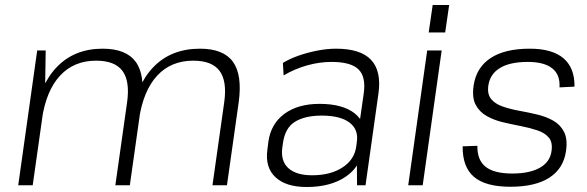

<svg xmlns="http://www.w3.org/2000/svg" viewBox="-20 -742 2353 769"><path d="M878 -332Q890 -417 859.5 -458Q829 -499 754 -499Q665 -499 609.5 -439Q554 -379 537 -265L496 -201L505 -265Q524 -401 595 -474Q666 -547 781 -547Q875 -547 913 -494.5Q951 -442 936 -332L889 0H831ZM129 -540H163L160 -346L111 0H53ZM489 -332Q501 -417 470.5 -458Q440 -499 365 -499Q276 -499 220.5 -439Q165 -379 148 -265L107 -201L117 -265Q138 -402 208.5 -474.5Q279 -547 391 -547Q485 -547 523.5 -494.5Q562 -442 547 -332L500 0H442Z M1409 -173 1437 -369Q1446 -435 1415.5 -464.5Q1385 -494 1308 -494Q1259 -494 1209.5 -480Q1160 -466 1116 -440L1113 -490Q1141 -507 1177 -519.5Q1213 -532 1252 -539.5Q1291 -547 1326 -547Q1424 -547 1466 -502.5Q1508 -458 1496 -369L1444 0H1410ZM1208 7Q1125 7 1083 -32.5Q1041 -72 1051 -143L1055 -175Q1065 -246 1119 -286Q1173 -326 1260 -326Q1352 -326 1400.5 -288Q1449 -250 1439 -180L1434 -146Q1424 -74 1363.5 -33.5Q1303 7 1208 7ZM1230 -40Q1304 -40 1352 -71.5Q1400 -103 1407 -156L1409 -172Q1417 -223 1380 -251Q1343 -279 1269 -279Q1201 -279 1161 -254Q1121 -229 1113 -167L1111 -153Q1103 -98 1134.5 -69Q1166 -40 1230 -40Z M1749 -540 1673 0H1615L1691 -540ZM1779 -722 1763 -612H1697L1713 -722Z M2024 6Q1925 6 1878.5 -33.5Q1832 -73 1833 -156L1892 -158Q1891 -101 1925 -74Q1959 -47 2032 -47Q2101 -47 2142 -70Q2183 -93 2189 -137Q2194 -172 2178 -191Q2162 -210 2132 -220Q2102 -230 2066 -237Q2030 -244 1994 -252.5Q1958 -261 1929 -277.5Q1900 -294 1885 -322.5Q1870 -351 1877 -400Q1888 -472 1945 -509.5Q2002 -547 2102 -547Q2192 -547 2237 -508.5Q2282 -470 2281 -395L2221 -392Q2224 -443 2191.5 -468.5Q2159 -494 2094 -494Q2023 -494 1983 -470Q1943 -446 1936 -400Q1931 -365 1947 -345.5Q1963 -326 1993 -315.5Q2023 -305 2059 -298.5Q2095 -292 2131 -283.5Q2167 -275 2195.5 -259Q2224 -243 2239 -214Q2254 -185 2247 -137Q2237 -67 2180.5 -30.5Q2124 6 2024 6Z"/></svg>

Font: Pathway Extreme 8pt Thin 12pt
Style: Italic
Weight: 100
Italic angle: -8°
Version: Version 1.001;gftools[0.9.26]